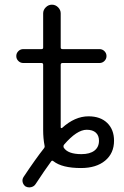

<svg xmlns="http://www.w3.org/2000/svg" viewBox="-20 -733 533 823"><path d="M168 -96.7Q172.9 -102.5 170.9 -109.4Q165 -139.6 165 -175.8V-455.1Q165 -462.9 158.2 -462.9H80.1Q67.4 -462.9 58.6 -471.7Q49.8 -480.5 49.8 -492.7Q49.8 -504.9 58.6 -513.7Q67.4 -522.5 80.1 -522.5H158.2Q165 -522.5 165 -529.3V-675.8Q165 -690.4 176.3 -701.7Q187.5 -712.9 202.6 -712.9Q217.8 -712.9 229 -701.7Q240.2 -690.4 240.2 -675.8V-529.3Q240.2 -522.5 248 -522.5H406.2Q418.9 -522.5 427.7 -513.7Q436.5 -504.9 436.5 -492.7Q436.5 -480.5 427.7 -471.7Q418.9 -462.9 406.2 -462.9H248Q240.2 -462.9 240.2 -455.1V-189.5V-187.5Q240.2 -184.6 242.2 -184.1Q244.1 -183.6 246.1 -184.6Q300.8 -234.4 359.4 -234.4Q410.2 -234.4 439.5 -206.1Q468.8 -177.7 468.8 -129.9Q468.8 -76.2 430.7 -44.4Q392.6 -12.7 327.1 -12.7Q246.1 -12.7 209 -42Q203.1 -46.9 199.2 -41Q171.9 -3.9 132.8 55.7Q126 66.4 113.3 69.3Q109.4 70.3 105.5 70.3Q97.7 70.3 89.8 66.4Q80.1 59.6 77.1 47.9Q74.2 36.1 81.1 25.4Q133.8 -53.7 168 -96.7ZM254.9 -113.3Q252 -109.4 252 -106.4Q252 -103.5 252.9 -100.6Q270.5 -72.3 329.1 -72.3Q365.2 -72.3 384.8 -87.4Q404.3 -102.5 404.3 -129.9Q404.3 -152.3 390.6 -164.6Q377 -176.8 351.6 -176.8Q309.6 -176.8 254.9 -113.3Z"/></svg>

Font: Gen Jyuu Gothic Normal
Style: Regular
Weight: 300
Designer: [Source Han Sans]
Ryoko NISHIZUKA  (kana & ideographs); Paul D. Hunt (Latin, Greek & Cyrillic); Wenlong ZHANG  (bopomofo
Version: Version 1.002.20150607